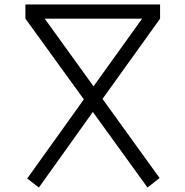

<svg xmlns="http://www.w3.org/2000/svg" viewBox="-20 -688 825 854"><path d="M153 146 101 106 353 -246 93 -605V-668H692V-605L436 -248L690 104L636 146L393 -190ZM396 -304 612 -605H179Z"/></svg>

Font: Zaghawa Beria
Style: Regular
Weight: 400
Designer: Anonymous
Foundry: Designed by a volunteer who chooses to remain anonymous, in cooperation with SIL International and the Mission Protestan
Version: Version 1.001